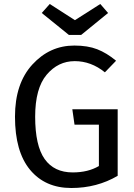

<svg xmlns="http://www.w3.org/2000/svg" viewBox="-20 -929 671 961"><path d="M482 -909 521 -864 386 -754H325L189 -864L229 -909L355 -828ZM352 -701Q419 -701 466.5 -682.5Q514 -664 561 -625L505 -567Q436 -623 354 -623Q271 -623 213.5 -555Q156 -487 156 -345Q156 -200 203.5 -133Q251 -66 344 -66Q421 -66 475 -98V-305H353L342 -382H569V-49Q465 12 337 12Q206 12 130.5 -79Q55 -170 55 -345Q55 -511 142 -606Q229 -701 352 -701Z"/></svg>

Font: Fira Sans
Style: Regular
Weight: 400
Designer: Carrois Corporate & Edenspiekermann AG
Foundry: Carrois Corporate GbR & Edenspiekermann AG
Version: Version 4.106;PS 004.106;hotconv 1.0.70;makeotf.lib2.5.58329